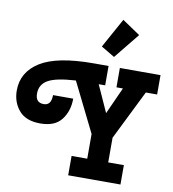

<svg xmlns="http://www.w3.org/2000/svg" viewBox="-148 -1082 1055 1172"><g transform="rotate(10 379.5 -496.5)"><path d="M-45 -456Q-45 -570 58.5 -635Q162 -700 389 -700H481V-580H441L516 -414L591 -580H551V-700H803V-580H733L581 -273V-120H678V0H354V-120H451V-273L300 -578Q178 -571 129 -543Q80 -515 80 -458.5Q80 -402 131 -402Q178 -402 178 -466H303Q303 -389 262 -335.5Q221 -282 131 -282Q41 -282 -2 -333Q-45 -384 -45 -456ZM632 -918 504 -760 420 -810 521 -993Z"/></g></svg>

Font: Cherry Swash
Style: Bold
Weight: 700
Designer: Kasatkina Nataliya
Foundry: Nataliya Kasatkina
Version: Version 1.001